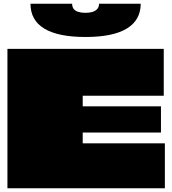

<svg xmlns="http://www.w3.org/2000/svg" viewBox="-20 -1013 925 1033"><path d="M861 -498H426Q425 -498 425 -498Q425 -498 425 -498V-443Q425 -442 425 -441.5Q425 -441 425 -441Q425 -441 425.5 -441Q426 -441 426 -441H846V-300H426Q426 -300 425.5 -300Q425 -300 425 -299.5Q425 -299 425 -298V-242Q425 -242 425 -242Q425 -242 425 -242Q425 -242 425.5 -242Q426 -242 426 -242H867V0H20Q20 -59 20 -118.5Q20 -178 20 -237Q20 -296 20 -355.5Q20 -415 20 -474.5Q20 -534 20 -593Q20 -632 20 -671.5Q20 -711 20 -750H861ZM144 -993H368Q368 -976 376.5 -965Q385 -954 401.5 -949Q418 -944 440 -944Q462 -944 478 -949Q494 -954 503.5 -965Q513 -976 513 -993H737Q737 -905 662.5 -859.5Q588 -814 440 -814Q293 -814 218.5 -859Q144 -904 144 -993Z"/></svg>

Font: Climate Crisis
Style: Regular
Weight: 400
Version: Version 1.003